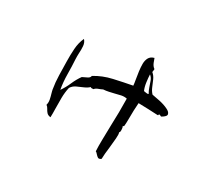

<svg xmlns="http://www.w3.org/2000/svg" viewBox="-133 -934 1266 1153"><g transform="rotate(30 500.0 -357.5)"><path d="M854 -476Q876 -466 880 -451Q884 -436 852 -418Q848 -418 844 -421Q839 -424 835 -423Q832 -422 833 -419Q833 -414 827 -415Q799 -417 762.5 -418Q726 -419 694 -420Q692 -399 691 -367Q690 -335 690 -305Q690 -275 688 -260Q689 -256 684.5 -255Q680 -254 680 -254Q685 -246 685.5 -229Q686 -212 680 -210Q685 -201 682.5 -169Q680 -137 676 -101Q673 -78 671 -56Q669 -34 669 -19Q655 -9 647 -14Q639 -19 632 -27Q628 -31 624.5 -35Q621 -39 616 -41Q614 -76 615 -121.5Q616 -167 617 -216Q619 -264 619.5 -313.5Q620 -363 619 -408Q601 -412 581 -408Q561 -404 540 -398Q523 -394 505 -390Q487 -386 469 -385Q455 -378 440.5 -373Q426 -368 417 -357Q415 -357 412 -357Q408 -356 404.5 -356.5Q401 -357 397 -360Q382 -346 360 -337Q338 -328 318 -318.5Q298 -309 286 -290Q278 -255 277.5 -216Q277 -177 278 -142Q278 -125 278.5 -109.5Q279 -94 278 -82Q260 -84 251 -94Q242 -104 236 -116Q230 -128 220 -135Q225 -153 221 -172.5Q217 -192 212 -208Q210 -215 208.5 -221Q207 -227 206 -232Q198 -279 197 -327Q196 -375 195 -421Q194 -465 197 -509Q200 -553 217 -590Q232 -574 234 -550Q236 -526 234 -500Q234 -490 233.5 -479.5Q233 -469 234 -459Q237 -413 237.5 -357.5Q238 -302 247 -254Q268 -284 283.5 -320Q299 -356 320 -385Q334 -392 351 -400Q368 -408 369 -421Q422 -454 488.5 -469Q555 -484 614 -495Q613 -510 608.5 -534.5Q604 -559 600.5 -586.5Q597 -614 597 -636Q597 -660 606.5 -678Q616 -696 641 -703Q643 -695 651.5 -674.5Q660 -654 674 -645Q675 -641 674.5 -638Q674 -635 673 -633Q672 -627 672 -623Q689 -609 698.5 -587.5Q708 -566 717 -544Q726 -522 741 -506Q761 -503 795.5 -495.5Q830 -488 854 -476ZM719 -498Q709 -514 702.5 -534Q696 -554 689 -573Q682 -592 667 -604Q668 -581 672 -551Q676 -521 686 -499Q689 -499 697 -497Q703 -496 709 -495.5Q715 -495 719 -498Z"/></g></svg>

Font: Yuji Boku
Style: Regular
Weight: 400
Designer: Kataoka Yuji
Foundry: Kinuta Font Factory
Version: Version 3.002